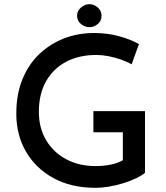

<svg xmlns="http://www.w3.org/2000/svg" viewBox="-20 -891 793 919"><path d="M674 -64Q659 -51 632 -38Q605 -25 571.5 -14.5Q538 -4 503 2Q468 8 437 8Q321 8 236 -38.5Q151 -85 104.5 -165Q58 -245 58 -347Q58 -440 87.5 -512Q117 -584 169 -633Q221 -682 287.5 -707.5Q354 -733 429 -733Q494 -733 549 -718Q604 -703 645 -680L610 -583Q590 -595 560.5 -605.5Q531 -616 499.5 -622Q468 -628 442 -628Q358 -628 296 -595Q234 -562 200 -501Q166 -440 166 -356Q166 -279 200.5 -220.5Q235 -162 296.5 -129Q358 -96 439 -96Q475 -96 509.5 -103Q544 -110 568 -124V-258H427V-359H674ZM349 -816Q349 -839 367.5 -855Q386 -871 408 -871Q430 -871 448 -855Q466 -839 466 -816Q466 -791 448 -776Q430 -761 408 -761Q386 -761 367.5 -776Q349 -791 349 -816Z"/></svg>

Font: Reem Kufi Fun
Style: Regular
Weight: 400
Designer: Khaled Hosny
Version: Version 1.005